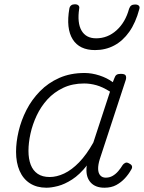

<svg xmlns="http://www.w3.org/2000/svg" viewBox="-20 -860 672 897"><path d="M197 17Q152 17 120 -3.5Q88 -24 71.5 -62Q55 -100 55 -151Q55 -196 67 -247Q79 -298 103.5 -346Q128 -394 166.5 -433.5Q205 -473 257 -496Q309 -519 375 -519Q409 -519 444.5 -507.5Q480 -496 507 -476L514 -494Q518 -506 524.5 -510.5Q531 -515 544 -515Q563 -515 567 -507.5Q571 -500 568 -488L446 -116Q438 -90 438.5 -70.5Q439 -51 448.5 -40.5Q458 -30 474 -30Q492 -30 506.5 -38.5Q521 -47 532.5 -60.5Q544 -74 553 -89Q557 -95 565 -99Q573 -103 584 -96Q596 -90 597 -82Q598 -74 592 -66Q581 -46 563.5 -27Q546 -8 523 4.5Q500 17 468 17Q447 17 431 11Q415 5 404 -7Q393 -19 388 -35Q383 -51 384 -72Q384 -76 384.5 -80Q385 -84 386 -87Q352 -44 317 -21.5Q282 1 251 9Q220 17 197 17ZM113 -155Q113 -118 123.5 -90.5Q134 -63 156 -48Q178 -33 212 -33Q245 -33 280 -49.5Q315 -66 349.5 -101.5Q384 -137 416 -194L494 -432Q459 -454 430 -462Q401 -470 373 -470Q318 -470 275 -449.5Q232 -429 201.5 -395.5Q171 -362 151.5 -320.5Q132 -279 122.5 -236Q113 -193 113 -155ZM424 -626Q351 -626 319.5 -676.5Q288 -727 304 -820Q306 -830 312.5 -835Q319 -840 330 -840Q341 -840 346.5 -834.5Q352 -829 350 -820Q340 -753 361 -717Q382 -681 429 -681Q483 -681 524.5 -718.5Q566 -756 583 -819Q587 -830 593.5 -834.5Q600 -839 611 -839Q623 -839 628.5 -833.5Q634 -828 631 -818Q614 -754 584 -711.5Q554 -669 513.5 -647.5Q473 -626 424 -626Z"/></svg>

Font: Playwrite RO ExtraLight
Style: Regular
Weight: 250
Version: Version 1.002